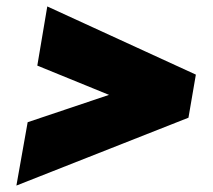

<svg xmlns="http://www.w3.org/2000/svg" viewBox="-20 -564 661 597"><path d="M319 -269 66 -184 31 13 566 -198 589 -332 127 -544 96 -360Z"/></svg>

Font: Jost* Black
Style: Italic
Weight: 900
Italic angle: -10°
Version: Version 3.7